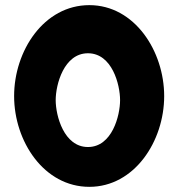

<svg xmlns="http://www.w3.org/2000/svg" viewBox="-20 -722 673 744"><path d="M195.8 -334C195.8 -394 227.5 -515.6 320.8 -515.6C414.6 -515.6 445.3 -393.6 445.3 -334C445.3 -274.4 414.6 -152.3 320.8 -152.3C227.5 -152.3 195.8 -273.9 195.8 -334ZM34.7 -349.6C34.7 -174.3 150.4 2 326.2 2C501 2 616.2 -174.8 616.2 -349.6C616.2 -523.9 501.5 -702.1 326.2 -702.1C149.9 -702.1 34.7 -524.9 34.7 -349.6Z"/></svg>

Font: Luckiest Guy
Style: Regular
Weight: 400
Designer: Astigmatic (AOETI)
Foundry: Astigmatic (AOETI)
Version: Version 1.001